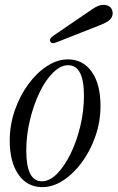

<svg xmlns="http://www.w3.org/2000/svg" viewBox="-20 -760 483 789"><path d="M154 9Q92 9 56 -42.5Q20 -94 20 -182Q20 -247 41 -307Q62 -367 96.5 -414Q131 -461 173.5 -488.5Q216 -516 259 -516Q321 -516 357 -465Q393 -414 393 -325Q393 -260 372 -200Q351 -140 316.5 -93Q282 -46 239.5 -18.5Q197 9 154 9ZM152 -15Q184 -15 214.5 -46Q245 -77 270 -128Q295 -179 310 -241.5Q325 -304 325 -367Q325 -492 260 -492Q229 -492 198 -461.5Q167 -431 142.5 -380Q118 -329 103 -266.5Q88 -204 88 -141Q88 -15 152 -15ZM209 -585Q191 -578 186 -591Q182 -601 199 -613L356 -720Q384 -740 404 -740Q424 -740 433.5 -730Q443 -720 443 -706Q443 -691 432.5 -680Q422 -669 392 -657Z"/></svg>

Font: Instrument Serif
Style: Italic
Weight: 400
Italic angle: -13°
Designer: Rodrigo Fuenzalida
Foundry: fragTYPE
Version: Version 1.000; ttfautohint (v1.8.4.7-5d5b);gftools[0.9.27]